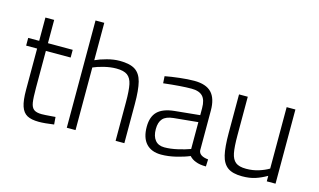

<svg xmlns="http://www.w3.org/2000/svg" viewBox="-87 -981 2078 1250"><g transform="rotate(15 952.0 -356.5)"><path d="M102 -170V-448H28V-500H102V-657H161V-500H328V-448H161V-200Q161 -132 166 -100.5Q171 -69 188 -56Q205 -43 241 -43Q259 -43 309 -47L333 -49L337 1Q274 10 236 10Q185 10 156.5 -5.5Q128 -21 115 -59.5Q102 -98 102 -170Z M422 -723H481V-471Q513 -486 558 -498Q603 -510 643 -510Q712 -510 747.5 -487Q783 -464 796.5 -411.5Q810 -359 810 -263V0H751V-260Q751 -339 742.5 -379.5Q734 -420 709.5 -438Q685 -456 635 -456Q596 -456 553 -445.5Q510 -435 481 -422V0H422Z M923 -141Q923 -209 958.5 -244Q994 -279 1070 -287L1240 -304V-351Q1240 -407 1216 -431.5Q1192 -456 1142 -456Q1072 -456 953 -442L950 -489Q991 -497 1047 -503.5Q1103 -510 1145 -510Q1225 -510 1262 -471Q1299 -432 1299 -351V-82Q1303 -45 1364 -39L1362 9Q1319 9 1293 -2Q1267 -11 1249 -31Q1211 -15 1159 -2.5Q1107 10 1060 10Q994 10 958.5 -28.5Q923 -67 923 -141ZM1240 -76V-257L1077 -241Q1027 -236 1005.5 -212Q984 -188 984 -142Q984 -94 1005.5 -67.5Q1027 -41 1068 -41Q1109 -41 1157 -52Q1205 -63 1240 -76Z M1449 -240V-500H1508V-241Q1508 -162 1516 -121.5Q1524 -81 1547 -62.5Q1570 -44 1618 -44Q1663 -44 1702.5 -56.5Q1742 -69 1770 -86V-500H1829V0H1770V-37Q1732 -15 1694 -2.5Q1656 10 1605 10Q1541 10 1507.5 -14.5Q1474 -39 1461.5 -92Q1449 -145 1449 -240Z"/></g></svg>

Font: Cairo Light
Style: Regular
Weight: 300
Designer: Mohamed Gaber, Accademia di Belle Arti di Urbino and others
Foundry: Kief Type Foundry, Accademia di Belle Arti di Urbino and others
Version: Version 3.011